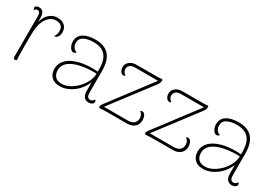

<svg xmlns="http://www.w3.org/2000/svg" viewBox="5 -1112 2424 1725"><g transform="rotate(30 1216.5 -250.0)"><path d="M368 -418Q368 -392 356.5 -374.5Q345 -357 331 -354Q324 -353 319 -355Q331 -370 335 -384Q339 -398 339 -414Q339 -484 266 -484Q213 -484 173.5 -429Q134 -374 134 -247V-132Q134 -76 135 -45Q136 -14 139 0Q131 8 120 8Q103 8 103 -14V-432Q103 -459 96 -470.5Q89 -482 73 -482Q54 -482 46 -464Q36 -475 36 -486Q36 -497 47 -503.5Q58 -510 76 -510Q105 -510 118.5 -489.5Q132 -469 132 -427V-392Q148 -450 183 -481Q218 -512 266 -512Q312 -512 340 -487.5Q368 -463 368 -418Z M934 -24Q934 -9 919 0.5Q904 10 886 10Q852 10 835.5 -12Q819 -34 819 -73V-160Q782 -79 718 -33.5Q654 12 586 12Q528 12 498 -19.5Q468 -51 468 -102Q468 -156 507.5 -197Q547 -238 625 -259Q685 -275 761 -275Q791 -275 819 -272V-298Q819 -392 779.5 -438Q740 -484 654 -484Q599 -484 558.5 -464.5Q518 -445 518 -397Q518 -375 531 -354.5Q544 -334 568 -328Q563 -319 555 -315.5Q547 -312 541 -312Q520 -312 504.5 -338.5Q489 -365 489 -395Q489 -453 534.5 -482.5Q580 -512 660 -512Q849 -512 849 -298V-71Q849 -18 887 -18Q897 -18 908 -25.5Q919 -33 925 -45Q934 -35 934 -24ZM819 -251Q809 -252 785 -252Q746 -252 702 -246.5Q658 -241 627 -232Q500 -194 500 -104Q500 -66 522 -40.5Q544 -15 592 -15Q642 -15 694.5 -50Q747 -85 782.5 -140Q818 -195 819 -251Z M1386 -94Q1386 -52 1357 -26Q1328 0 1280 0H1093Q1026 0 996 4L988 -7Q988 -21 1002 -40L1329 -472H1093Q1056 -472 1038.5 -456.5Q1021 -441 1021 -418Q1021 -388 1052 -366Q1047 -358 1037 -358Q1016 -358 1003.5 -377Q991 -396 991 -420Q991 -454 1018 -477Q1045 -500 1091 -500H1255Q1289 -500 1314 -500.5Q1339 -501 1350 -504L1360 -497Q1360 -469 1345 -448L1025 -27H1269Q1315 -27 1335.5 -47Q1356 -67 1356 -97Q1356 -117 1347 -133.5Q1338 -150 1324 -158Q1335 -164 1342 -164Q1365 -164 1375.5 -142Q1386 -120 1386 -94Z M1862 -94Q1862 -52 1833 -26Q1804 0 1756 0H1569Q1502 0 1472 4L1464 -7Q1464 -21 1478 -40L1805 -472H1569Q1532 -472 1514.5 -456.5Q1497 -441 1497 -418Q1497 -388 1528 -366Q1523 -358 1513 -358Q1492 -358 1479.5 -377Q1467 -396 1467 -420Q1467 -454 1494 -477Q1521 -500 1567 -500H1731Q1765 -500 1790 -500.5Q1815 -501 1826 -504L1836 -497Q1836 -469 1821 -448L1501 -27H1745Q1791 -27 1811.5 -47Q1832 -67 1832 -97Q1832 -117 1823 -133.5Q1814 -150 1800 -158Q1811 -164 1818 -164Q1841 -164 1851.5 -142Q1862 -120 1862 -94Z M2420 -24Q2420 -9 2405 0.5Q2390 10 2372 10Q2338 10 2321.5 -12Q2305 -34 2305 -73V-160Q2268 -79 2204 -33.5Q2140 12 2072 12Q2014 12 1984 -19.5Q1954 -51 1954 -102Q1954 -156 1993.5 -197Q2033 -238 2111 -259Q2171 -275 2247 -275Q2277 -275 2305 -272V-298Q2305 -392 2265.5 -438Q2226 -484 2140 -484Q2085 -484 2044.5 -464.5Q2004 -445 2004 -397Q2004 -375 2017 -354.5Q2030 -334 2054 -328Q2049 -319 2041 -315.5Q2033 -312 2027 -312Q2006 -312 1990.5 -338.5Q1975 -365 1975 -395Q1975 -453 2020.5 -482.5Q2066 -512 2146 -512Q2335 -512 2335 -298V-71Q2335 -18 2373 -18Q2383 -18 2394 -25.5Q2405 -33 2411 -45Q2420 -35 2420 -24ZM2305 -251Q2295 -252 2271 -252Q2232 -252 2188 -246.5Q2144 -241 2113 -232Q1986 -194 1986 -104Q1986 -66 2008 -40.5Q2030 -15 2078 -15Q2128 -15 2180.5 -50Q2233 -85 2268.5 -140Q2304 -195 2305 -251Z"/></g></svg>

Font: Arima Madurai Thin
Style: Regular
Weight: 250
Designer: Joana Correia and Natanael Gama
Foundry: NDISCOVER
Version: Version 1.020; ttfautohint (v1.5) -l 7 -r 28 -G 50 -x 13 -D 